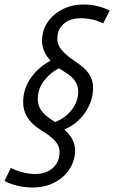

<svg xmlns="http://www.w3.org/2000/svg" viewBox="-52 -726 508 854"><path d="M92 108Q58 108 25 100Q-8 92 -32 79L-4 21Q53 48 105 48Q153 48 183 21Q213 -6 213 -50Q213 -77 192.5 -99.5Q172 -122 132 -146Q89 -173 70 -203.5Q51 -234 51 -271Q51 -330 84.5 -378.5Q118 -427 173 -456Q135 -497 135 -543Q135 -591 160 -627.5Q185 -664 227 -685Q269 -706 320 -706Q352 -706 382.5 -698.5Q413 -691 436 -679L407 -622Q385 -633 359 -639Q333 -645 308 -645Q261 -645 232 -620.5Q203 -596 203 -554Q203 -525 224.5 -501Q246 -477 285 -451Q325 -425 343.5 -398Q362 -371 362 -335Q362 -278 327.5 -226.5Q293 -175 234 -150Q282 -108 282 -57Q282 -13 258 25Q234 63 191 85.5Q148 108 92 108ZM193 -183Q237 -200 266.5 -237Q296 -274 296 -320Q296 -344 282 -365.5Q268 -387 231 -409L211 -422Q175 -406 145.5 -369Q116 -332 116 -285Q116 -258 131 -235.5Q146 -213 183 -190Z"/></svg>

Font: Ubuntu Sans Condensed
Style: Italic
Weight: 400
Width: 3
Italic angle: -13.5°
Designer: Dalton Maag Ltd
Foundry: Dalton Maag Ltd
Version: Version 1.006; ttfautohint (v1.8.4.7-5d5b)